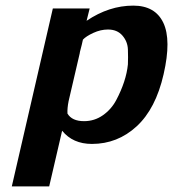

<svg xmlns="http://www.w3.org/2000/svg" viewBox="-20 -502 616 683"><path d="M22 161 168 -472H299L288 -428Q368 -482 454 -482Q532 -482 561 -421Q590 -360 562 -238Q534 -115 466 -52.5Q398 10 307 10Q239 10 201 -37L155 161ZM275 -361Q272 -346 264 -316V-315V-314L224 -142Q219 -117 220 -98Q236 -71 279 -71Q316 -71 346 -92Q376 -113 393.5 -146Q411 -179 421.5 -211Q432 -243 435 -273Q436 -298 435 -326Q434 -354 415.5 -375.5Q397 -397 364 -397Q338 -397 312 -385Q286 -373 275 -361Z"/></svg>

Font: Coval
Style: ExtraBold Italic
Weight: 800
Foundry: Context Ltd
Version: Version 001.000